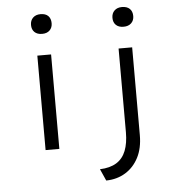

<svg xmlns="http://www.w3.org/2000/svg" viewBox="-61 -805 965 1057"><g transform="rotate(-5 421.5 -276.0)"><path d="M165 0V-522H241V0ZM202 -639Q175 -639 160 -653.5Q145 -668 145 -693Q145 -718 160.5 -733Q176 -748 202 -748Q230 -748 244.5 -733.5Q259 -719 259 -693Q259 -669 244 -654Q229 -639 202 -639ZM483 196 454 131Q510 129 545.5 107Q581 85 597.5 43Q614 1 614 -59V-522H689V-37Q689 35 662.5 86.5Q636 138 589.5 166.5Q543 195 483 196ZM652 -639Q625 -639 610 -653.5Q595 -668 595 -693Q595 -718 610.5 -733Q626 -748 652 -748Q680 -748 695 -733.5Q710 -719 710 -693Q710 -669 694.5 -654Q679 -639 652 -639Z"/></g></svg>

Font: Lexend Giga Light
Style: Regular
Weight: 300
Version: Version 1.007